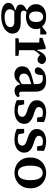

<svg xmlns="http://www.w3.org/2000/svg" viewBox="1170 -1724 787 3167"><g transform="rotate(90 1563.5 -140.5)"><path d="M247 233Q174 233 125 217.5Q76 202 51.5 175Q27 148 27 113Q27 84 43 62Q59 40 91.5 24.5Q124 9 174 -2L182 5Q167 16 156 30Q145 44 139 59.5Q133 75 133 94Q133 118 147 137Q161 156 190 166.5Q219 177 266 177Q319 177 355 164.5Q391 152 409.5 131Q428 110 428 84Q428 54 407 35.5Q386 17 340 17H211Q192 17 175.5 16.5Q159 16 144 14V-7Q103 -14 79 -32.5Q55 -51 55 -87Q55 -121 79 -144.5Q103 -168 147 -187V-213L197 -205Q176 -186 166 -171.5Q156 -157 156 -137Q156 -114 172.5 -101.5Q189 -89 227 -89H352Q415 -89 455.5 -71.5Q496 -54 515 -23.5Q534 7 534 47Q534 86 512.5 120Q491 154 452.5 179.5Q414 205 361.5 219Q309 233 247 233ZM255 -175Q192 -175 146 -195Q100 -215 74.5 -252Q49 -289 49 -341Q49 -391 74.5 -429Q100 -467 146 -487.5Q192 -508 254 -508Q298 -508 331 -498.5Q364 -489 387 -471.5Q410 -454 422 -432L433 -431Q446 -414 453 -392Q460 -370 460 -343Q460 -292 435 -254.5Q410 -217 364.5 -196Q319 -175 255 -175ZM255 -226Q283 -226 303 -240Q323 -254 333 -280.5Q343 -307 343 -343Q343 -379 333 -405Q323 -431 303.5 -444.5Q284 -458 256 -458Q229 -458 209 -444Q189 -430 179 -404Q169 -378 169 -342Q169 -306 179 -280Q189 -254 208 -240Q227 -226 255 -226ZM395 -411V-443H421L513 -514L548 -509V-411Z M611 0V-53L719 -63H779L900 -53V0ZM681 0Q681 -30 681.5 -67Q682 -104 682 -143Q682 -182 682 -215V-269Q682 -294 682 -314.5Q682 -335 681.5 -354.5Q681 -374 681 -394L605 -399V-447L760 -502L790 -497L801 -364L808 -363V-215Q808 -182 808 -143Q808 -104 808.5 -67Q809 -30 809 0ZM796 -279 784 -360H813Q828 -407 849.5 -439.5Q871 -472 897 -489Q923 -506 955 -506Q987 -506 1008.5 -489Q1030 -472 1037 -446Q1035 -412 1016.5 -389Q998 -366 965 -366Q942 -366 924.5 -376Q907 -386 893 -403L871 -426L922 -425Q877 -404 845.5 -365.5Q814 -327 796 -279Z M1211 15Q1153 15 1113.5 -19Q1074 -53 1074 -116Q1074 -153 1090.5 -182.5Q1107 -212 1146 -235Q1185 -258 1251 -275Q1279 -283 1306 -290Q1333 -297 1360 -304.5Q1387 -312 1414 -318V-276Q1381 -266 1347.5 -255.5Q1314 -245 1281 -235Q1247 -225 1228 -210.5Q1209 -196 1201.5 -178.5Q1194 -161 1194 -140Q1194 -105 1215.5 -85.5Q1237 -66 1273 -66Q1293 -66 1311 -73.5Q1329 -81 1349 -95Q1369 -109 1396 -131L1402 -76H1362Q1343 -51 1323 -30.5Q1303 -10 1276.5 2.5Q1250 15 1211 15ZM1480 13Q1431 13 1403 -14.5Q1375 -42 1371 -94L1368 -96V-339Q1368 -383 1357.5 -408Q1347 -433 1325.5 -443.5Q1304 -454 1271 -454Q1247 -454 1224.5 -450Q1202 -446 1178 -437L1225 -480L1214 -396Q1211 -356 1193 -338Q1175 -320 1149 -320Q1122 -320 1107.5 -333.5Q1093 -347 1088 -368Q1099 -433 1156.5 -470.5Q1214 -508 1307 -508Q1367 -508 1408 -490Q1449 -472 1470.5 -433Q1492 -394 1492 -330V-108Q1492 -84 1501 -73Q1510 -62 1527 -62Q1538 -62 1547.5 -66Q1557 -70 1565 -76L1583 -40Q1567 -16 1541 -1.5Q1515 13 1480 13Z M1805 14Q1753 14 1709.5 3.5Q1666 -7 1632 -24L1631 -145H1701L1725 -23L1676 -22V-72Q1702 -58 1734 -49Q1766 -40 1805 -40Q1840 -40 1862.5 -49.5Q1885 -59 1896 -75.5Q1907 -92 1907 -113Q1907 -142 1885.5 -159.5Q1864 -177 1814 -193L1778 -204Q1734 -219 1701 -238.5Q1668 -258 1650.5 -286.5Q1633 -315 1633 -355Q1633 -399 1657 -434Q1681 -469 1726.5 -488.5Q1772 -508 1836 -508Q1881 -508 1921 -498Q1961 -488 1994 -471L1990 -359H1920L1899 -473H1942V-427Q1918 -441 1892.5 -447.5Q1867 -454 1836 -454Q1791 -454 1768.5 -436Q1746 -418 1746 -389Q1746 -362 1766 -345.5Q1786 -329 1838 -312L1868 -303Q1919 -287 1953.5 -265.5Q1988 -244 2005.5 -215Q2023 -186 2023 -146Q2023 -99 1997 -63Q1971 -27 1922.5 -6.5Q1874 14 1805 14Z M2280 14Q2228 14 2184.5 3.5Q2141 -7 2107 -24L2106 -145H2176L2200 -23L2151 -22V-72Q2177 -58 2209 -49Q2241 -40 2280 -40Q2315 -40 2337.5 -49.5Q2360 -59 2371 -75.5Q2382 -92 2382 -113Q2382 -142 2360.5 -159.5Q2339 -177 2289 -193L2253 -204Q2209 -219 2176 -238.5Q2143 -258 2125.5 -286.5Q2108 -315 2108 -355Q2108 -399 2132 -434Q2156 -469 2201.5 -488.5Q2247 -508 2311 -508Q2356 -508 2396 -498Q2436 -488 2469 -471L2465 -359H2395L2374 -473H2417V-427Q2393 -441 2367.5 -447.5Q2342 -454 2311 -454Q2266 -454 2243.5 -436Q2221 -418 2221 -389Q2221 -362 2241 -345.5Q2261 -329 2313 -312L2343 -303Q2394 -287 2428.5 -265.5Q2463 -244 2480.5 -215Q2498 -186 2498 -146Q2498 -99 2472 -63Q2446 -27 2397.5 -6.5Q2349 14 2280 14Z M2832 14Q2763 14 2705 -16Q2647 -46 2612.5 -104.5Q2578 -163 2578 -246Q2578 -330 2613 -388.5Q2648 -447 2706 -477.5Q2764 -508 2832 -508Q2899 -508 2957 -478Q3015 -448 3050.5 -390Q3086 -332 3086 -249Q3086 -166 3051 -107Q3016 -48 2958.5 -17Q2901 14 2832 14ZM2832 -43Q2870 -43 2896.5 -64.5Q2923 -86 2937.5 -131Q2952 -176 2952 -246Q2952 -316 2937.5 -361.5Q2923 -407 2896.5 -429Q2870 -451 2832 -451Q2793 -451 2766.5 -429.5Q2740 -408 2726 -363Q2712 -318 2712 -248Q2712 -177 2726 -132Q2740 -87 2766.5 -65Q2793 -43 2832 -43Z"/></g></svg>

Font: Source Serif 4 SemiBold
Style: Regular
Weight: 600
Designer: Frank Grießhammer
Foundry: Adobe Systems Incorporated
Version: Version 4.004;hotconv 1.0.116;makeotfexe 2.5.65601